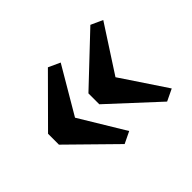

<svg xmlns="http://www.w3.org/2000/svg" viewBox="-109 -754 911 911"><g transform="rotate(-45 347.0 -298.5)"><path d="M281.5 -556.5 340.5 -529.5 203.5 -296.5 340.5 -70 281.5 -41.5 59 -260V-333ZM566.5 -556.5 626 -529.5 475 -296.5 626 -70 566.5 -41.5 330 -260V-333Z"/></g></svg>

Font: Merriweather 24pt ExtraBold
Style: Regular
Weight: 800
Version: Version 2.100